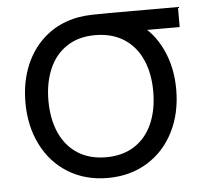

<svg xmlns="http://www.w3.org/2000/svg" viewBox="-45 -587 694 649"><g transform="rotate(-5 302.5 -262.5)"><path d="M40 -263Q40 -334.5 64.8 -392.1Q89.7 -449.7 135.7 -486.8Q181.7 -523.8 244.3 -535Q263.3 -538.3 289.2 -539.2Q315 -540 349 -540H581.7V-472H419.7L444 -493.3Q493.5 -461.2 522.6 -400.2Q551.7 -339.2 551.7 -263Q551.7 -182.8 519.9 -119.7Q488.2 -56.5 430 -20.8Q371.8 15 295.7 15Q219.5 15 161.4 -20.8Q103.3 -56.5 71.7 -119.8Q40 -183 40 -263ZM473.7 -263Q473.7 -324 453.2 -370.5Q432.8 -417 392.7 -443.2Q352.5 -469.3 295.7 -469.7Q238 -470 198 -443.3Q158 -416.7 138 -369.7Q118 -322.7 118 -263Q118 -200.3 138.9 -153.5Q159.8 -106.7 199.8 -81Q239.8 -55.3 295.7 -55.3Q352.7 -55.3 392.8 -81.4Q432.8 -107.5 453.2 -154.3Q473.7 -201.2 473.7 -263Z"/></g></svg>

Font: Tap Sans
Style: Regular
Weight: 400
Designer: Tap Payments
Foundry: Tap Payments
Version: Version 1.001;Glyphs 3.1.2 (3151)